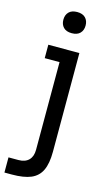

<svg xmlns="http://www.w3.org/2000/svg" viewBox="-144 -798 604 1051"><g transform="rotate(15 157.5 -272.0)"><path d="M-2 118H54Q92 118 112.5 97.5Q133 77 133 39V-458H49V-534H225V25Q225 92 206.5 131Q188 170 148 187Q108 204 40 204H-2ZM93 -688Q93 -715 109 -731.5Q125 -748 156 -748Q187 -748 203 -731.5Q219 -715 219 -688Q219 -661 203 -644.5Q187 -628 156 -628Q125 -628 109 -644.5Q93 -661 93 -688Z"/></g></svg>

Font: Sora-SIA
Style: Regular
Weight: 400
Designer: Jonathan Barnbrook, Julián Moncada
Foundry: Barnbrook Fonts
Version: Version 2.000